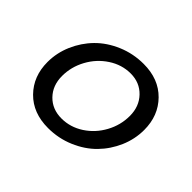

<svg xmlns="http://www.w3.org/2000/svg" viewBox="-113 -653 841 841"><g transform="rotate(45 307.0 -232.5)"><path d="M356 -480Q449.2 -480 505.6 -422.6Q562 -365.2 562 -276.9Q562 -220.2 539.1 -167.2Q516.1 -114.3 476.6 -74Q437 -33.7 379.6 -9.3Q322.3 15.1 257.8 15.1Q164.6 15.1 108.2 -42.2Q51.8 -99.6 51.8 -188Q51.8 -244.6 74.7 -297.6Q97.7 -350.6 137.2 -390.9Q176.8 -431.2 234.1 -455.6Q291.5 -480 356 -480ZM270 -56.2Q324.2 -56.2 371.6 -86.9Q418.9 -117.7 446.5 -168.5Q474.1 -219.2 474.1 -275.9Q474.1 -334.5 437.7 -372.3Q401.4 -410.2 345.2 -410.2Q290.5 -410.2 242.9 -378.9Q195.3 -347.7 167.7 -296.9Q140.1 -246.1 140.1 -189.9Q140.1 -130.9 176.5 -93.5Q212.9 -56.2 270 -56.2Z"/></g></svg>

Font: IntelOne Mono
Style: Italic
Weight: 400
Italic angle: -16°
Designer: Fred Shallcrass
Foundry: Frere-Jones Type LLC
Version: Version 1.200;hotconv 1.1.0;makeotfexe 2.6.0;FJTRelease1.2